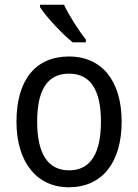

<svg xmlns="http://www.w3.org/2000/svg" viewBox="-20 -786 586 816"><path d="M252 -766H150V-756C174 -717 245 -641 289 -606H345V-618C315 -655 273 -721 252 -766ZM497 -269C497 -448 408 -546 274 -546C131 -546 50 -446 50 -269C50 -95 138 10 272 10C414 10 497 -95 497 -269ZM138 -269C138 -400 179 -473 273 -473C367 -473 409 -400 409 -269C409 -138 367 -62 274 -62C180 -62 138 -138 138 -269Z"/></svg>

Font: Noto Sans Bengali UI SemiCondensed
Style: Regular
Weight: 400
Width: 4
Designer: Jelle Bosma - Monotype Design Team
Foundry: Monotype Imaging Inc.
Version: Version 2.003